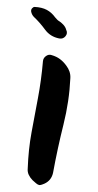

<svg xmlns="http://www.w3.org/2000/svg" viewBox="-20 -540 283 554"><path d="M171 -454Q176 -444 169 -435.5Q162 -427 151 -429Q125 -434 110 -454.5Q95 -475 78 -491Q72 -497 70 -506Q69 -512 72.5 -516Q76 -520 80 -520Q101 -519 115 -511.5Q129 -504 139 -490Q142 -487 144 -484.5Q146 -482 149 -480Q156 -476 162.5 -469Q169 -462 171 -454ZM183 -315Q180 -248 163 -180Q146 -112 133 -41Q128 -19 108 -10Q105 -9 101.5 -7.5Q98 -6 93 -6Q87 -8 83 -12Q79 -16 74 -20Q67 -27 63 -35.5Q59 -44 60 -54Q62 -109 71 -158Q80 -207 89.5 -257Q99 -307 104 -364Q105 -373 113 -378.5Q121 -384 129 -381Q143 -377 153 -369.5Q163 -362 171 -351Q184 -334 183 -315Z"/></svg>

Font: Slackside One
Style: Regular
Weight: 400
Version: Version 1.000